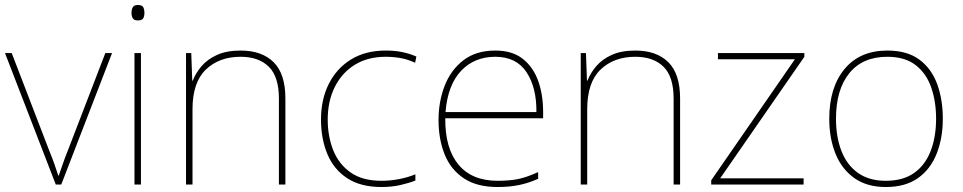

<svg xmlns="http://www.w3.org/2000/svg" viewBox="-20 -741 3866 771"><path d="M204 0 0 -528H27L177 -138Q190 -106 198 -83.5Q206 -61 214 -36H216Q225 -61 232.5 -83.5Q240 -106 253 -138L403 -528H430L226 0Z M533 -721Q551 -721 555.5 -711.5Q560 -702 560 -690Q560 -677 555.5 -668Q551 -659 533 -659Q518 -659 513 -668Q508 -677 508 -690Q508 -702 513 -711.5Q518 -721 533 -721ZM546 -528V0H520V-528Z M946 -538Q1032 -538 1079 -491Q1126 -444 1126 -346V0H1100V-345Q1100 -433 1059.5 -473Q1019 -513 946 -513Q860 -513 806.5 -461.5Q753 -410 753 -302V0H727V-528H748L752 -417H754Q766 -448 789.5 -475.5Q813 -503 851.5 -520.5Q890 -538 946 -538Z M1512 10Q1428 10 1374 -25.5Q1320 -61 1294.5 -122.5Q1269 -184 1269 -261Q1269 -342 1300.5 -404.5Q1332 -467 1390 -502.5Q1448 -538 1529 -538Q1565 -538 1594.5 -532Q1624 -526 1652 -514L1647 -489Q1617 -503 1587.5 -508Q1558 -513 1529 -513Q1457 -513 1405 -481Q1353 -449 1324.5 -392Q1296 -335 1296 -261Q1296 -193 1318.5 -137Q1341 -81 1388.5 -48Q1436 -15 1512 -15Q1548 -15 1583.5 -22Q1619 -29 1648 -41V-16Q1623 -6 1588 2Q1553 10 1512 10Z M1969 -538Q2037 -538 2079 -505Q2121 -472 2141 -416.5Q2161 -361 2161 -291V-266H1768Q1767 -145 1821 -80Q1875 -15 1978 -15Q2026 -15 2060.5 -22Q2095 -29 2141 -50V-23Q2103 -6 2064.5 2Q2026 10 1978 10Q1895 10 1842.5 -25Q1790 -60 1765.5 -121Q1741 -182 1741 -259Q1741 -334 1766 -397.5Q1791 -461 1841.5 -499.5Q1892 -538 1969 -538ZM1969 -513Q1885 -513 1831.5 -456.5Q1778 -400 1769 -291H2134Q2135 -390 2094 -451.5Q2053 -513 1969 -513Z M2531 -538Q2617 -538 2664 -491Q2711 -444 2711 -346V0H2685V-345Q2685 -433 2644.5 -473Q2604 -513 2531 -513Q2445 -513 2391.5 -461.5Q2338 -410 2338 -302V0H2312V-528H2333L2337 -417H2339Q2351 -448 2374.5 -475.5Q2398 -503 2436.5 -520.5Q2475 -538 2531 -538Z M3207 0H2836V-17L3172 -503H2863V-528H3210V-513L2872 -25H3207Z M3766 -264Q3766 -187 3741.5 -124.5Q3717 -62 3666.5 -26Q3616 10 3537 10Q3461 10 3410.5 -26Q3360 -62 3335 -124Q3310 -186 3310 -264Q3310 -390 3371.5 -464Q3433 -538 3543 -538Q3623 -538 3672 -501.5Q3721 -465 3743.5 -403Q3766 -341 3766 -264ZM3337 -264Q3337 -191 3359 -134.5Q3381 -78 3425.5 -46.5Q3470 -15 3537 -15Q3607 -15 3651.5 -47Q3696 -79 3717.5 -135.5Q3739 -192 3739 -264Q3739 -333 3719.5 -389.5Q3700 -446 3657 -479.5Q3614 -513 3543 -513Q3444 -513 3390.5 -447Q3337 -381 3337 -264Z"/></svg>

Font: Noto Sans Cherokee Thin
Style: Regular
Weight: 100
Designer: Monotype Design Team
Foundry: Monotype Imaging Inc.
Version: Version 2.001; ttfautohint (v1.8.4.7-5d5b)